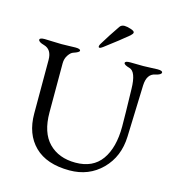

<svg xmlns="http://www.w3.org/2000/svg" viewBox="-122 -943 982 1063"><g transform="rotate(15 369.0 -412.0)"><path d="M352 -691Q352 -698 357 -706Q392 -764 434 -825Q443 -838 461 -838Q475 -838 497 -831Q519 -824 519 -815Q519 -808 506 -796Q461 -758 376 -694Q364 -685 358 -685Q352 -685 352 -691ZM645 -547Q644 -536 635 -250Q631 -134 557 -60Q483 14 372 14Q241 14 172 -54Q103 -122 103 -240V-547Q103 -607 57 -620Q24 -629 24 -642Q24 -653 53 -653Q67 -653 98.5 -651.5Q130 -650 149 -650Q166 -650 193 -651Q220 -652 229 -652Q258 -652 258 -641Q258 -632 225 -621Q211 -617 197 -596.5Q183 -576 183 -549V-268Q183 -152 240 -94Q297 -36 393 -36Q493 -36 542.5 -105.5Q592 -175 592 -296Q592 -357 588 -511Q586 -609 547 -620Q514 -629 514 -640Q514 -651 543 -651Q558 -651 581 -650.5Q604 -650 618 -650Q635 -650 662 -651.5Q689 -653 699 -653Q728 -653 728 -642Q728 -629 695 -622Q648 -613 645 -547Z"/></g></svg>

Font: EB Garamond SC 12
Style: Regular
Weight: 400
Version: Version 0.016 ; ttfautohint (v0.97) -l 8 -r 50 -G 200 -x 0 -